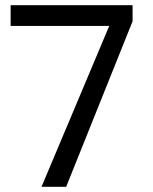

<svg xmlns="http://www.w3.org/2000/svg" viewBox="-20 -720 589 740"><path d="M140 0 401 -620H21V-700H491V-638L235 0Z"/></svg>

Font: REM Light
Style: Regular
Weight: 300
Designer: Octavio Pardo
Foundry: Ashler Design
Version: Version 1.005;gftools[0.9.28]